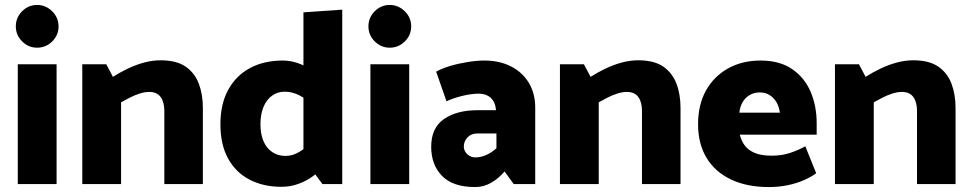

<svg xmlns="http://www.w3.org/2000/svg" viewBox="-20 -745 3936 777"><path d="M209 0V-485H52V0ZM130 -552Q166 -552 191.5 -577.5Q217 -603 217 -638Q217 -674 191 -699.5Q165 -725 130 -725Q95 -725 69.5 -699.5Q44 -674 44 -638Q44 -603 69.5 -577.5Q95 -552 130 -552Z M470 0V-331Q486 -340 505.5 -350Q525 -360 545.5 -366.5Q566 -373 584 -373Q615 -373 630 -352.5Q645 -332 645 -297V0H801V-308Q801 -363 784.5 -406.5Q768 -450 731 -475.5Q694 -501 630 -501Q597 -501 563.5 -492Q530 -483 497.5 -467.5Q465 -452 437 -434L410 -485H313V0Z M1208 -104 1285 0H1365V-706L1208 -695ZM1252 -179Q1220 -148 1192.5 -131Q1165 -114 1136 -114Q1104 -114 1081 -130Q1058 -146 1046 -174.5Q1034 -203 1034 -242Q1034 -282 1046 -311.5Q1058 -341 1080.5 -357.5Q1103 -374 1132 -374Q1162 -374 1191 -359.5Q1220 -345 1252 -313L1296 -410Q1275 -438 1246.5 -458Q1218 -478 1187 -489Q1156 -500 1125 -500Q1048 -500 991.5 -469.5Q935 -439 903.5 -381.5Q872 -324 872 -242Q872 -160 903 -103.5Q934 -47 990 -18Q1046 11 1119 11Q1155 11 1188 -1Q1221 -13 1248.5 -33.5Q1276 -54 1296 -78Z M1636 0V-485H1479V0ZM1557 -552Q1593 -552 1618.5 -577.5Q1644 -603 1644 -638Q1644 -674 1618 -699.5Q1592 -725 1557 -725Q1522 -725 1496.5 -699.5Q1471 -674 1471 -638Q1471 -603 1496.5 -577.5Q1522 -552 1557 -552Z M1857 -152Q1857 -173 1872 -189Q1887 -205 1913 -205H1989V-145Q1969 -127 1947 -117.5Q1925 -108 1904 -108Q1891 -108 1880.5 -114Q1870 -120 1863.5 -130Q1857 -140 1857 -152ZM1787 -335Q1814 -348 1851 -357Q1888 -366 1918 -366Q1947 -366 1965.5 -349.5Q1984 -333 1987 -302L1988 -299H1912Q1829 -299 1777 -263.5Q1725 -228 1725 -151Q1725 -78 1769 -33Q1813 12 1903 12Q1937 12 1967 -5Q1997 -22 2022 -51L2059 0H2146V-309Q2146 -366 2120.5 -409Q2095 -452 2048.5 -476Q2002 -500 1940 -500Q1910 -500 1872.5 -494Q1835 -488 1801.5 -478Q1768 -468 1745 -455Z M2403 0V-331Q2419 -340 2438.5 -350Q2458 -360 2478.5 -366.5Q2499 -373 2517 -373Q2548 -373 2563 -352.5Q2578 -332 2578 -297V0H2734V-308Q2734 -363 2717.5 -406.5Q2701 -450 2664 -475.5Q2627 -501 2563 -501Q2530 -501 2496.5 -492Q2463 -483 2430.5 -467.5Q2398 -452 2370 -434L2343 -485H2246V0Z M3285 -200V-247Q3285 -316 3260.5 -373.5Q3236 -431 3185.5 -465.5Q3135 -500 3058 -500Q2984 -500 2927 -468.5Q2870 -437 2837.5 -379.5Q2805 -322 2805 -242Q2805 -163 2839.5 -106Q2874 -49 2938.5 -18.5Q3003 12 3091 12Q3132 12 3168 4.5Q3204 -3 3233.5 -16Q3263 -29 3283 -44L3239 -153Q3212 -138 3178.5 -126.5Q3145 -115 3102 -115Q3062 -115 3036 -125.5Q3010 -136 2995 -155Q2980 -174 2974 -200ZM2972 -289Q2975 -315 2986 -333Q2997 -351 3015 -361Q3033 -371 3054 -371Q3078 -371 3095 -360Q3112 -349 3122.5 -331Q3133 -313 3136 -289Z M3516 0V-331Q3532 -340 3551.5 -350Q3571 -360 3591.5 -366.5Q3612 -373 3630 -373Q3661 -373 3676 -352.5Q3691 -332 3691 -297V0H3847V-308Q3847 -363 3830.5 -406.5Q3814 -450 3777 -475.5Q3740 -501 3676 -501Q3643 -501 3609.5 -492Q3576 -483 3543.5 -467.5Q3511 -452 3483 -434L3456 -485H3359V0Z"/></svg>

Font: Catamaran Thin ExtraBold
Style: Regular
Weight: 800
Version: Version 2.000